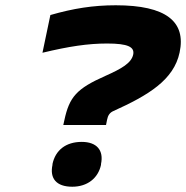

<svg xmlns="http://www.w3.org/2000/svg" viewBox="-20 -699 706 728"><path d="M179 -77V-74C168 -23 193 9 254 9C311 9 352 -23 363 -74V-77C374 -129 347 -161 290 -161C229 -161 190 -129 179 -77ZM141 -499C241 -523 313 -534 386 -534C465 -534 491 -521 485 -492C478 -460 442 -439 379 -411C271 -363 243 -332 224 -243L220 -225H382L386 -245C389 -261 396 -272 410 -278C543 -338 639 -396 661 -500C686 -617 610 -679 419 -679C333 -679 258 -667 171 -642Z"/></svg>

Font: LT Wave Text Black Italic
Style: Regular
Weight: 900
Designer: Daniel Lyons
Version: Version 2.5 (Glyphs App)